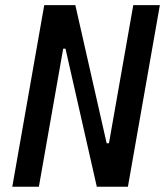

<svg xmlns="http://www.w3.org/2000/svg" viewBox="-20 -713 630 733"><path d="M349.6 0 230 -527.3H185.1L215.3 -693.4H267.6L387.2 -166H411.6L381.3 0ZM26.9 0 148.9 -693.4H250.5L128.4 0ZM366.7 0 488.8 -693.4H590.3L468.3 0Z"/></svg>

Font: Cascadia Mono NF
Style: Italic
Weight: 400
Italic angle: -10°
Monospace: yes
Designer: Aaron Bell
Foundry: Saja Typeworks
Version: Version 2404.023